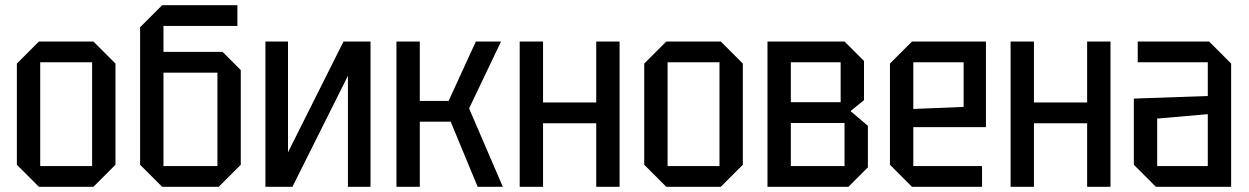

<svg xmlns="http://www.w3.org/2000/svg" viewBox="-20 -720 4815 740"><path d="M45 -85V-475L130 -560H340L425 -475V-85L340 0H130ZM135 -80H335V-480H135Z M610 -80H818V-440H610ZM605 0 520 -85V-615L605 -700H895V-620H610V-520H838L908 -450V-85L823 0Z M1408 0H1321V-428L1107 0H1003V-560H1090V-133L1304 -560H1408Z M1508 0V-560H1598V-331H1709L1814 -560H1911L1788 -302L1918 0H1821L1717 -251H1598V0Z M1983 0V-560H2073V-325H2278V-560H2368V0H2278V-245H2073V0Z M2463 -85V-475L2548 -560H2758L2843 -475V-85L2758 0H2548ZM2553 -80H2753V-480H2553Z M2938 -560V0H3250L3325 -75V-235L3258 -292L3310 -334V-485L3235 -560ZM3028 -326V-480H3220V-326ZM3028 -80V-246H3235V-80Z M3410 -85V-475L3495 -560H3780V-230H3500V-80H3765V0H3495ZM3500 -300 3694 -308V-480H3500Z M3875 0V-560H3965V-325H4170V-560H4260V0H4170V-245H3965V0Z M4350 -85V-340L4635 -350V-480H4365V-560H4640L4725 -475V0H4435ZM4440 -263V-80H4635V-280Z"/></svg>

Font: Tektur SemiCondensed
Style: Regular
Weight: 400
Width: 4
Designer: Adam Jagosz
Foundry: Adam Jagosz
Version: Version 1.005;gftools[0.9.30]